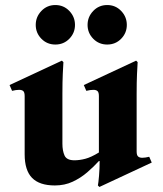

<svg xmlns="http://www.w3.org/2000/svg" viewBox="-20 -722 647 763"><path d="M573 -99 583 -76 375 21 369 15Q371 6 373.5 -23Q376 -52 376 -82H373Q353 -60 327 -37.5Q301 -15 269 0Q237 15 198 15Q137 15 107.5 -15Q78 -45 78 -109V-340Q78 -355 72.5 -360Q67 -365 56 -365Q44 -365 28 -361L18 -384L226 -481L232 -475Q231 -460 229.5 -428.5Q228 -397 228 -349V-151Q228 -123 236.5 -104Q245 -85 276 -85Q296 -85 319 -91Q342 -97 373 -116V-340Q373 -355 367.5 -360Q362 -365 351 -365Q339 -365 323 -361L313 -384L521 -481L527 -475Q526 -460 524.5 -428.5Q523 -397 523 -349V-120Q523 -105 529 -100Q535 -95 545 -95Q557 -95 573 -99ZM200 -545Q167 -545 144.5 -568Q122 -591 122 -623Q122 -655 144.5 -678.5Q167 -702 200 -702Q233 -702 255.5 -678.5Q278 -655 278 -623Q278 -591 255.5 -568Q233 -545 200 -545ZM406 -545Q373 -545 350.5 -568Q328 -591 328 -623Q328 -655 350.5 -678.5Q373 -702 406 -702Q439 -702 461.5 -678.5Q484 -655 484 -623Q484 -591 461.5 -568Q439 -545 406 -545Z"/></svg>

Font: Bona Nova
Style: Bold
Weight: 700
Designer: Mateusz Machalski
Foundry: Capitalics
Version: Version 4.001; ttfautohint (v1.8.3)